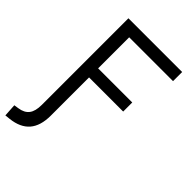

<svg xmlns="http://www.w3.org/2000/svg" viewBox="-288 -801 1140 1140"><g transform="rotate(45 282.0 -231.0)"><path d="M-17.1 231 -22 150.9 6.8 146.5Q50.8 140.1 71.3 113.5Q91.8 86.9 91.8 33.7V-693.4H543V-616.7H174.8V-356H461.4V-279.8H174.8V40.5Q174.8 127 135 172.9Q95.2 218.8 15.1 227.5Z"/></g></svg>

Font: Cascadia Mono SemiLight
Style: Regular
Weight: 350
Monospace: yes
Designer: Aaron Bell
Foundry: Saja Typeworks
Version: Version 2404.023; ttfautohint (v1.8.4)